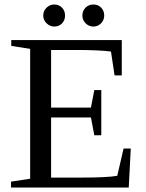

<svg xmlns="http://www.w3.org/2000/svg" viewBox="-20 -833 650 853"><path d="M29 -26 114 -39V-616L30 -629V-655H521V-498H489L473 -604Q421 -611 314 -611H207V-355H384L399 -433H430V-232H399L384 -311H207V-44H336Q459 -44 501 -52L529 -173H561L552 0H29ZM443 -764Q443 -744 429 -729.5Q415 -715 395 -715Q375 -715 360.5 -729.5Q346 -744 346 -764Q346 -785 360 -799Q374 -813 395 -813Q416 -813 429.5 -799Q443 -785 443 -764ZM221 -813Q242 -813 255.5 -799Q269 -785 269 -764Q269 -743 255.5 -729Q242 -715 221 -715Q202 -715 187 -729.5Q172 -744 172 -764Q172 -784 186.5 -798.5Q201 -813 221 -813Z"/></svg>

Font: Libra Serif Modern
Style: Regular
Weight: 400
Designer: Stefan Peev, Context Ltd
Foundry: Stefan Peev, Context Ltd
Version: Version 1.000